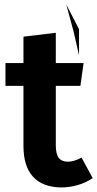

<svg xmlns="http://www.w3.org/2000/svg" viewBox="-20 -807 427 843"><path d="M387 -25Q358 -5 321.5 5.5Q285 16 249 16Q167 15 125 -31Q83 -77 83 -166V-430H4V-530H83V-646L225 -663V-530H347L333 -430H225V-169Q225 -131 238 -114Q251 -97 278 -97Q305 -97 338 -115ZM327 -679V-564L303 -669L271 -787Z"/></svg>

Font: Wolseley Sans SemiBold
Style: Regular
Weight: 600
Designer: Carrois Corporate & Edenspiekermann AG
Foundry: Carrois Corporate GbR & Edenspiekermann AG
Version: Version 4.202